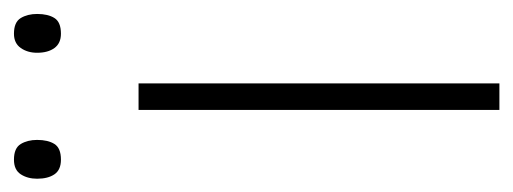

<svg xmlns="http://www.w3.org/2000/svg" viewBox="-268 -498 753 282"><g transform="rotate(-90 109.0 -356.5)"><path d="M128 0H89V-530H128ZM-12 -679Q-12 -693 -5.5 -703Q1 -713 16 -713Q33 -713 39 -703Q45 -693 45 -679Q45 -663 39 -653.5Q33 -644 16 -644Q1 -644 -5.5 -653.5Q-12 -663 -12 -679ZM173 -679Q173 -693 180 -703Q187 -713 201 -713Q218 -713 224 -703Q230 -693 230 -679Q230 -663 224 -653.5Q218 -644 201 -644Q187 -644 180 -653.5Q173 -663 173 -679Z"/></g></svg>

Font: Noto Sans Cham ExtraLight
Style: Regular
Weight: 250
Version: Version 2.002